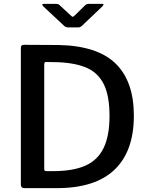

<svg xmlns="http://www.w3.org/2000/svg" viewBox="-20 -974 771 994"><path d="M283 -741Q484 -737 578.5 -645Q673 -553 673 -375Q673 -191 573 -95.5Q473 0 274 0H106Q88 0 88 -18V-727Q88 -735 92 -738.5Q96 -742 105 -742Q225 -742 283 -741ZM209 -639V-100Q209 -93 211.5 -90.5Q214 -88 221 -88H254Q357 -88 421 -116Q485 -144 516 -207Q547 -270 547 -374Q547 -476 518.5 -535.5Q490 -595 432 -621.5Q374 -648 279 -652L217 -653Q209 -653 209 -639ZM441 -954H508Q516 -954 516 -951Q516 -947 510 -941L406 -842Q396 -832 385 -832H336Q326 -832 320.5 -834.5Q315 -837 309 -843L204 -941Q199 -948 199 -950Q199 -954 207 -954H269Q277 -954 280 -953Q283 -952 289 -947L344 -896Q353 -887 357 -887Q360 -887 369 -896L421 -947Q428 -954 441 -954Z"/></svg>

Font: Libre Franklin Medium
Style: Regular
Weight: 500
Designer: Pablo Impallari, Rodrigo Fuenzalida
Foundry: Impallari Type
Version: Version 1.002; ttfautohint (v1.5)